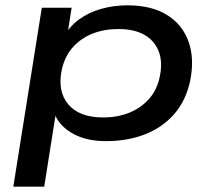

<svg xmlns="http://www.w3.org/2000/svg" viewBox="-20 -521 798 721"><path d="M30 180 137 -492H249L232 -383H220Q241 -422 277.5 -448.5Q314 -475 361 -488Q408 -501 458 -501Q549 -501 607 -465Q665 -429 688 -365Q711 -301 694 -217Q678 -143 634.5 -93Q591 -43 525.5 -17Q460 9 378 9Q300 9 248 -22.5Q196 -54 182 -103L191 -104L146 180ZM367 -80Q422 -80 466 -98Q510 -116 540 -150Q570 -184 580 -233Q597 -314 555.5 -363Q514 -412 425 -412Q371 -412 327 -394.5Q283 -377 253 -343Q223 -309 212 -259Q195 -178 236.5 -129Q278 -80 367 -80Z"/></svg>

Font: Nunito Sans 10pt Expanded SemiBold
Style: Italic
Weight: 600
Width: 7
Italic angle: -9°
Designer: Vernon Adams
Foundry: Vernon Adams
Version: Version 3.101;gftools[0.9.27]